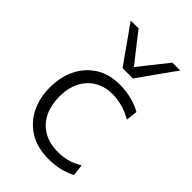

<svg xmlns="http://www.w3.org/2000/svg" viewBox="-232 -862 960 960"><g transform="rotate(45 248.5 -381.5)"><path d="M302.5 9.5Q223 9.5 167.5 -24.5Q112 -58.5 83 -117Q54 -175.5 54 -248Q54 -321.5 82.2 -380Q110.5 -438.5 164 -472.5Q217.5 -506.5 293.5 -506.5Q337 -506.5 377.8 -495.5Q418.5 -484.5 447.5 -468L440.5 -407Q399 -431 363.8 -439Q328.5 -447 300.5 -447Q218.5 -447 169.2 -393.5Q120 -340 120 -249.5Q120 -192.5 141.2 -147Q162.5 -101.5 205.5 -75Q248.5 -48.5 312.5 -48.5Q346 -48.5 379 -57.5Q412 -66.5 442 -85.5L449.5 -24Q425.5 -11 388 -0.8Q350.5 9.5 302.5 9.5ZM243 -574Q208.5 -623 173.8 -672.2Q139 -721.5 104 -770.5L159 -771.5Q189.5 -732.5 219.2 -694.5Q249 -656.5 279.5 -618Q310 -656 339.8 -693.8Q369.5 -731.5 400 -769.5H455.5Q421 -721 386 -672Q351 -623 316.5 -574Z"/></g></svg>

Font: Commissioner Light
Style: Regular
Weight: 300
Designer: Kostas Bartsokas
Foundry: Kostas Bartsokas
Version: Version 1.000; ttfautohint (v1.8.3)